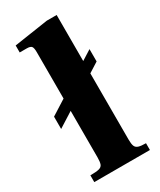

<svg xmlns="http://www.w3.org/2000/svg" viewBox="-179 -750 673 810"><g transform="rotate(-30 158.0 -345.0)"><path d="M20 -264V-324L292 -496V-436ZM29 0V-33Q58 -33 71.5 -36.5Q85 -40 89 -51Q93 -62 93 -83V-596Q93 -617 87.5 -624Q82 -631 64 -631H30V-665L196 -690H244V-83Q244 -62 248 -51.5Q252 -41 264 -37Q276 -33 300 -33V0Z"/></g></svg>

Font: Frank Ruhl Libre ExtraBold
Style: Regular
Weight: 800
Designer: Yanek Iontef
Foundry: Fontef
Version: Version 6.003;gftools[0.9.30]